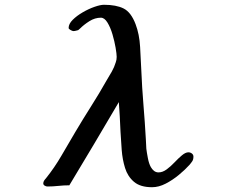

<svg xmlns="http://www.w3.org/2000/svg" viewBox="-20 -778 1040 803"><path d="M789 -123Q789 -111 784 -103.5Q779 -96 772 -88Q754 -68 728 -46.5Q702 -25 673 -10Q644 5 616 5Q567 5 540.5 -17.5Q514 -40 503 -75.5Q492 -111 489 -151Q486 -191 484 -227Q483 -259 481 -289.5Q479 -320 477 -351Q375 -177 270 -3Q247 -3 224 -0.5Q201 2 178 2Q173 2 167 -1.5Q161 -5 161 -11Q161 -17 164.5 -22.5Q168 -28 172 -32Q208 -77 237 -127Q266 -177 295 -226Q327 -280 361 -333.5Q395 -387 426 -442Q437 -460 447.5 -478.5Q458 -497 464 -517Q466 -522 467 -528Q468 -534 468 -540Q468 -552 463.5 -578.5Q459 -605 450.5 -634Q442 -663 429.5 -683.5Q417 -704 402 -704Q377 -704 354 -689.5Q331 -675 314 -658Q310 -654 307 -652Q303 -651 297.5 -649.5Q292 -648 287 -648Q283 -648 275 -652.5Q267 -657 267 -661Q267 -678 284 -695Q301 -712 326 -726.5Q351 -741 375.5 -749.5Q400 -758 415 -758Q466 -758 497 -742.5Q528 -727 547 -677Q563 -635 566 -581.5Q569 -528 571 -484Q574 -411 580 -339Q586 -267 590 -195Q591 -185 591 -175.5Q591 -166 592 -156Q594 -140 598.5 -116.5Q603 -93 611 -79Q616 -70 624 -63.5Q632 -57 643 -57Q660 -57 677 -69.5Q694 -82 710 -99Q726 -116 741 -128.5Q756 -141 768 -141Q776 -141 782.5 -136Q789 -131 789 -123Z"/></svg>

Font: Kaisei Tokumin
Style: Bold
Weight: 700
Designer: Font-Kai, 金井和夫
Foundry: KAZUO KANAI
Version: Version 5.003